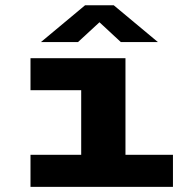

<svg xmlns="http://www.w3.org/2000/svg" viewBox="-20 -726 740 746"><path d="M98.5 0V-124.5H295.5V-375.5H98.5V-500H467.5V-124.5H652V0ZM139 -562.5 310.5 -705.5H422L593.5 -562.5H449.5L366.5 -639.5L283 -562.5Z"/></svg>

Font: Trispace SemiExpanded
Style: Bold
Weight: 700
Width: 6
Designer: Tyler Finck
Foundry: Etcetera Type Company
Version: Version 1.210; ttfautohint (v1.8.3)